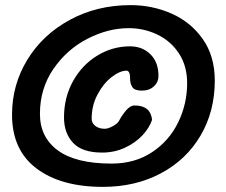

<svg xmlns="http://www.w3.org/2000/svg" viewBox="-20 -714 883 750"><path d="M382 16Q218 16 122.5 -56Q27 -128 27 -266Q27 -383 87 -481Q147 -579 253 -636.5Q359 -694 490 -694Q575 -694 650 -661Q725 -628 772 -561.5Q819 -495 819 -399Q819 -279 763.5 -184.5Q708 -90 608.5 -37Q509 16 382 16ZM711 -389Q711 -456 679.5 -504.5Q648 -553 595.5 -578.5Q543 -604 483 -604Q402 -604 321.5 -562.5Q241 -521 188.5 -444.5Q136 -368 136 -269Q136 -178 206 -126.5Q276 -75 416 -75Q507 -75 574 -119.5Q641 -164 676 -236Q711 -308 711 -389ZM379 -118Q301 -118 265.5 -156Q230 -194 230 -255Q230 -333 265 -396.5Q300 -460 359.5 -496.5Q419 -533 488 -533Q536 -533 567.5 -502Q599 -471 599 -418Q599 -393 581 -376.5Q563 -360 534 -360Q506 -360 497 -373.5Q488 -387 488 -409Q488 -425 484 -431.5Q480 -438 475 -438Q448 -438 415.5 -412.5Q383 -387 360.5 -344Q338 -301 338 -250Q338 -233 352.5 -222Q367 -211 389 -211Q402 -211 420.5 -221Q439 -231 445 -242Q454 -260 471 -281Q488 -302 506 -302Q568 -302 574 -246Q564 -215 536.5 -185.5Q509 -156 468 -137Q427 -118 379 -118Z"/></svg>

Font: Sriracha
Style: Regular
Weight: 400
Designer: Suppakit Chalermlarp
Version: Version 1.002g